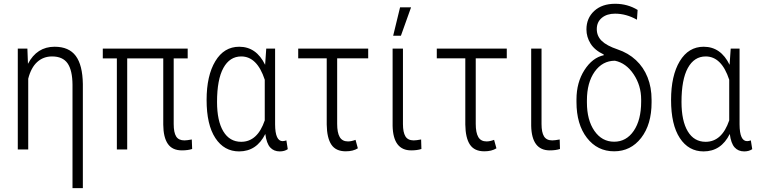

<svg xmlns="http://www.w3.org/2000/svg" viewBox="-20 -783 3975 1006"><path d="M123.5 -528.3 126.5 -448.7Q173.3 -538.1 266.1 -538.1Q341.3 -538.1 377 -490Q412.6 -441.9 414.1 -342.8V202.6H359.9V-338.4Q359.4 -415 334 -451.2Q308.6 -487.3 252.9 -487.3Q207 -487.3 174.8 -458Q142.6 -428.7 127.9 -370.6V0H73.2V-528.3Z M963.4 -477.1H890.1V-133.3Q890.1 -88.4 903.1 -67.9Q916 -47.4 946.3 -47.4Q959 -47.4 984.9 -52.2L986.8 -2.4Q964.8 4.9 933.1 4.9Q882.8 4.9 859.4 -29.3Q835.9 -63.5 835.4 -129.9V-477.1H646.5V0H592.3V-477.1H518.6V-528.3H963.4Z M1421.4 -528.3V-130.9Q1421.9 -43.5 1460.9 -43.5Q1468.8 -43.5 1480.5 -47.4L1487.8 -1.5Q1470.7 10.3 1445.8 10.3Q1414.6 10.3 1395.5 -10.7Q1376.5 -31.7 1370.1 -81.1Q1324.7 10.3 1232.9 10.3Q1154.3 10.3 1108.4 -59.6Q1062.5 -129.4 1062.5 -259.3Q1062.5 -386.7 1108.2 -462.4Q1153.8 -538.1 1233.4 -538.1Q1323.2 -538.1 1369.1 -443.4L1375 -528.3ZM1117.2 -249Q1117.2 -149.4 1150.1 -94.7Q1183.1 -40 1243.7 -40Q1329.1 -40 1367.2 -152.3V-365.2Q1327.1 -487.3 1244.1 -487.3Q1183.6 -487.3 1150.4 -426.8Q1117.2 -366.2 1117.2 -249Z M1909.2 -477.5H1746.6V-133.8Q1746.6 -87.9 1760 -64.9Q1773.4 -42 1803.2 -42Q1821.3 -42 1842.8 -50.3L1855 -5.9Q1830.1 9.8 1791.5 9.8Q1739.7 9.8 1716.3 -25.1Q1692.9 -60.1 1691.9 -130.4V-477.5H1542.5V-528.3H1909.2Z M2091.3 -528.3V-132.8Q2091.3 -89.8 2104.2 -68.6Q2117.2 -47.4 2147.5 -47.4Q2160.6 -47.4 2186.5 -52.2L2188 -2.4Q2166 4.9 2134.3 4.9Q2040 4.9 2037.1 -123.5V-528.3ZM2076.2 -744.6H2133.8L2080.6 -595.7H2040Z M2635.3 -477.5H2472.7V-133.8Q2472.7 -87.9 2486.1 -64.9Q2499.5 -42 2529.3 -42Q2547.4 -42 2568.8 -50.3L2581.1 -5.9Q2556.2 9.8 2517.6 9.8Q2465.8 9.8 2442.4 -25.1Q2418.9 -60.1 2418 -130.4V-477.5H2268.6V-528.3H2635.3Z M2817.4 -528.3V-132.8Q2817.4 -89.8 2830.3 -68.6Q2843.3 -47.4 2873.5 -47.4Q2886.7 -47.4 2912.6 -52.2L2914.1 -2.4Q2892.1 4.9 2860.4 4.9Q2766.1 4.9 2763.2 -123.5V-528.3Z M3052.7 -628.9Q3052.7 -688 3093.5 -725.6Q3134.3 -763.2 3203.1 -763.2Q3268.1 -763.2 3320.8 -731L3317.4 -679.7Q3261.2 -711.4 3202.6 -711.4Q3159.7 -711.4 3133.3 -689.5Q3106.9 -667.5 3106.9 -630.4Q3106.9 -594.2 3132.8 -568.8Q3158.7 -543.5 3215.3 -524.4Q3272 -505.4 3312 -468Q3352.1 -430.7 3373 -377.9Q3394 -325.2 3394 -260.3V-246.1Q3394 -130.9 3339.4 -60.5Q3284.7 9.8 3197.8 9.8Q3109.9 9.8 3055.2 -60.8Q3000.5 -131.3 3000.5 -249V-261.7Q3000.5 -350.6 3042.2 -415.8Q3084 -481 3143.6 -493.7L3143.1 -497.6Q3095.7 -520 3074.2 -554.7Q3052.7 -589.4 3052.7 -628.9ZM3055.2 -246.1Q3055.2 -153.8 3094.5 -97.2Q3133.8 -40.5 3197.8 -40.5Q3261.7 -40.5 3300.5 -97.4Q3339.4 -154.3 3339.4 -250.5V-261.7Q3339.4 -335 3300 -393.8Q3260.7 -452.6 3202.1 -464.8Q3136.7 -464.8 3095.9 -407.5Q3055.2 -350.1 3055.2 -256.8Z M3855 -528.3V-130.9Q3855.5 -43.5 3894.5 -43.5Q3902.3 -43.5 3914.1 -47.4L3921.4 -1.5Q3904.3 10.3 3879.4 10.3Q3848.1 10.3 3829.1 -10.7Q3810.1 -31.7 3803.7 -81.1Q3758.3 10.3 3666.5 10.3Q3587.9 10.3 3542 -59.6Q3496.1 -129.4 3496.1 -259.3Q3496.1 -386.7 3541.7 -462.4Q3587.4 -538.1 3667 -538.1Q3756.8 -538.1 3802.7 -443.4L3808.6 -528.3ZM3550.8 -249Q3550.8 -149.4 3583.7 -94.7Q3616.7 -40 3677.2 -40Q3762.7 -40 3800.8 -152.3V-365.2Q3760.7 -487.3 3677.7 -487.3Q3617.2 -487.3 3584 -426.8Q3550.8 -366.2 3550.8 -249Z"/></svg>

Font: Roboto Condensed Light
Style: Regular
Weight: 300
Designer: Google
Version: Version 2.134; 2016